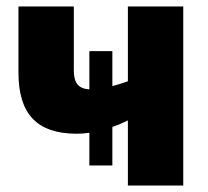

<svg xmlns="http://www.w3.org/2000/svg" viewBox="-20 -573 641 593"><path d="M546 -553H375V-322C358 -316 342 -311 327 -307V-415H256V-297C223 -299 208 -316 208 -355V-553H37V-349C37 -220 95 -160 217 -160C230 -160 243 -161 256 -163V-62H327V-181C343 -186 360 -194 375 -201V0H546Z"/></svg>

Font: Noto Sans Condensed Black
Style: Regular
Weight: 900
Width: 3
Designer: Monotype Design Team
Foundry: Monotype Imaging Inc.
Version: Version 2.013